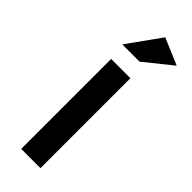

<svg xmlns="http://www.w3.org/2000/svg" viewBox="-252 -779 803 803"><g transform="rotate(45 149.5 -378.0)"><path d="M85 0V-532H199V0ZM177 -608H75L181 -756L299 -706Z"/></g></svg>

Font: Sapa
Style: Regular
Weight: 400
Version: Version 1.20 June 8, 2016